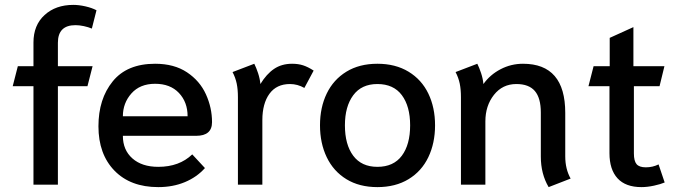

<svg xmlns="http://www.w3.org/2000/svg" viewBox="-20 -756 2776 786"><path d="M117 -403H32L53 -485H117V-582Q117 -653 162.5 -694.5Q208 -736 280 -736Q303 -736 329.5 -730Q356 -724 375 -714L356 -639Q342 -645 323.5 -649Q305 -653 289 -653Q217 -653 217 -581V-485H359L338 -403H217V0H117Z M383 -239Q383 -351 441.5 -423Q500 -495 615 -495Q693 -495 745.5 -460Q798 -425 823 -370Q848 -315 848 -256Q848 -200 783 -200H483Q483 -142 522 -107.5Q561 -73 628 -73Q714 -73 767 -124L819 -68Q786 -31 737 -10.5Q688 10 628 10Q514 10 448.5 -57.5Q383 -125 383 -239ZM748 -280Q748 -338 712.5 -375.5Q677 -413 615 -413Q553 -413 518 -373.5Q483 -334 483 -280Z M954 -358Q954 -390 949 -414Q944 -438 932 -461L1021 -495Q1029 -479 1036.5 -456.5Q1044 -434 1046 -412Q1071 -453 1102 -474Q1133 -495 1176 -495Q1201 -495 1221 -488.5Q1241 -482 1264 -467L1226 -396Q1198 -412 1167 -412Q1112 -412 1083 -372Q1054 -332 1054 -264V0H954Z M1290 -243Q1290 -316 1317.5 -373Q1345 -430 1398 -462.5Q1451 -495 1525 -495Q1599 -495 1652.5 -462.5Q1706 -430 1733.5 -373Q1761 -316 1761 -243Q1761 -170 1733.5 -112.5Q1706 -55 1652.5 -22.5Q1599 10 1525 10Q1451 10 1398 -22.5Q1345 -55 1317.5 -112.5Q1290 -170 1290 -243ZM1659 -243Q1659 -321 1625 -366.5Q1591 -412 1525 -412Q1460 -412 1426 -366Q1392 -320 1392 -243Q1392 -164 1426 -118.5Q1460 -73 1525 -73Q1591 -73 1625 -118.5Q1659 -164 1659 -243Z M2194 -115V-295Q2194 -355 2169.5 -383.5Q2145 -412 2094 -412Q2037 -412 2002 -367.5Q1967 -323 1967 -259V0H1867V-358Q1867 -390 1862 -414Q1857 -438 1845 -461L1934 -495Q1942 -479 1949.5 -456.5Q1957 -434 1959 -412Q1986 -450 2029 -472.5Q2072 -495 2121 -495Q2294 -495 2294 -294V-116Q2294 -64 2316 -25L2226 10Q2194 -44 2194 -115Z M2475 -129V-403H2389L2410 -485H2476V-601L2573 -645V-485H2700L2680 -403H2575V-128Q2575 -97 2586 -84Q2597 -71 2624 -71Q2652 -71 2676 -83L2701 -9Q2685 -2 2657.5 4Q2630 10 2606 10Q2541 10 2508 -26Q2475 -62 2475 -129Z"/></svg>

Font: Niramit Medium
Style: Regular
Weight: 500
Designer: Katatrad Aksorn Co.,Ltd.
Foundry: Cadson Demak Co.,Ltd.
Version: Version 1.000; ttfautohint (v1.6)